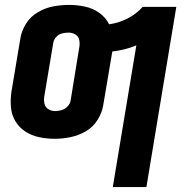

<svg xmlns="http://www.w3.org/2000/svg" viewBox="-20 -558 760 783"><path d="M440 205H577L699 -530H562Q535 -500 499 -482Q463 -464 425 -459Q411 -487 385 -505.5Q359 -524 327 -531Q295 -538 262 -538Q230 -538 197.5 -532Q165 -526 135 -508.5Q105 -491 86.5 -462Q68 -433 63 -401L27 -186Q22 -154 24.5 -122Q27 -90 42.5 -64Q58 -38 83.5 -21.5Q109 -5 140 1.5Q171 8 203 8Q234 8 266.5 1.5Q299 -5 329 -22Q359 -39 377.5 -68.5Q396 -98 401 -129L438 -348Q463 -351 487.5 -357Q512 -363 536 -373ZM205 -105Q189 -105 176.5 -113Q164 -121 161 -136.5Q158 -152 161 -167L197 -382Q199 -396 209 -407Q219 -418 232.5 -421.5Q246 -425 260 -425Q275 -425 288 -417Q301 -409 303.5 -393.5Q306 -378 303 -363L268 -148Q266 -135 255.5 -124Q245 -113 231.5 -109Q218 -105 205 -105Z"/></svg>

Font: Iosevka Sparkle XBdObl
Style: Regular
Weight: 800
Italic angle: -9°
Designer: Belleve Invis
Foundry: Belleve Invis
Version: Version 4.5.0; ttfautohint (v1.8.3)